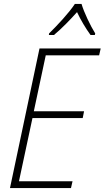

<svg xmlns="http://www.w3.org/2000/svg" viewBox="-20 -962 535 982"><path d="M231 -791 230 -783H256C297 -817 340 -862 374 -900C392 -861 419 -816 443 -783H465L467 -791C443 -829 409 -900 397 -942H363C333 -896 272 -831 231 -791ZM31 0H343L351 -35H77L146 -358H403L410 -393H153L214 -679H487L495 -714H182Z"/></svg>

Font: Noto Sans SemiCondensed ExtraLight
Style: Italic
Weight: 200
Width: 4
Italic angle: -12°
Designer: Monotype Design Team
Foundry: Monotype Imaging Inc.
Version: Version 2.013